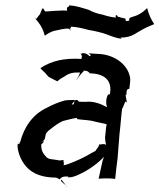

<svg xmlns="http://www.w3.org/2000/svg" viewBox="-20 -662 598 720"><path d="M112 -593C115 -588 121 -583 124 -578C134 -566 144 -546 148 -528C159 -536 169 -542 182 -546C204 -550 223 -557 240 -554C242 -552 243 -548 244 -546C245 -550 241 -554 245 -558C245 -559 247 -561 247 -562C267 -561 290 -556 311 -550C334 -546 363 -540 383 -532C401 -525 419 -518 435 -517H436C435 -518 434 -520 432 -521C477 -521 488 -539 527 -558C537 -563 548 -567 557 -571L558 -572C547 -588 537 -610 532 -631H531C524 -624 514 -615 504 -610C484 -598 474 -601 465 -593C465 -590 464 -587 465 -585C461 -584 457 -583 453 -583C451 -586 450 -589 450 -593C440 -593 433 -597 425 -599C424 -599 423 -598 423 -598C422 -599 420 -603 419 -604C414 -609 411 -599 416 -596C401 -597 383 -601 365 -607C348 -610 329 -616 313 -625C290 -632 267 -640 241 -642H240C239 -633 230 -639 231 -628C231 -626 231 -624 232 -622C222 -623 211 -623 202 -622C184 -622 163 -619 149 -619C146 -623 144 -629 141 -631H140C136 -625 133 -617 130 -609C125 -604 121 -597 116 -591C116 -591 114 -593 113 -593ZM46 -126 47 -125C47 -126 49 -126 50 -127C62 -127 48 -121 46 -121V-120C45 -108 48 -96 52 -83C73 -25 116 4 191 4C192 6 198 6 204 11C207 5 215 -1 229 0H237L234 3C250 4 262 -1 279 -9C328 -31 368 -70 370 -75C366 -65 362 -50 360 -38L358 -29C356 -17 352 -4 350 7V8C363 7 376 7 389 7C397 7 405 8 411 9L412 8C415 -17 417 -43 421 -69L428 -158C432 -190 434 -225 438 -255C439 -255 442 -261 442 -262L449 -279L450 -282L452 -280C454 -280 455 -278 456 -277H457C456 -278 455 -280 455 -282L451 -305C451 -315 452 -305 452 -305C452 -305 452 -304 452 -304C452 -304 453 -305 453 -305L454 -307C455 -313 452 -329 465 -329C467 -344 469 -358 468 -370C460 -419 413 -453 360 -459C346 -460 330 -461 313 -462V-461C315 -460 324 -455 318 -452C317 -452 316 -451 316 -451C308 -460 293 -466 286 -461C285 -461 282 -460 282 -460V-459C283 -459 283 -461 283 -460C283 -459 288 -454 287 -449C286 -446 285 -443 286 -441C220 -445 174 -434 132 -407V-406C136 -400 143 -395 148 -390L162 -374C172 -368 186 -362 195 -357C204 -365 213 -371 223 -376C240 -388 255 -391 280 -390V-389C277 -380 271 -369 267 -363H268C271 -369 279 -379 286 -387C293 -394 295 -396 295 -397H296C307 -396 310 -395 316 -388V-387C373 -386 402 -360 392 -308C387 -311 381 -303 381 -296C382 -296 381 -295 381 -295C380 -295 381 -296 381 -296C381 -296 380 -296 380 -296C378 -284 377 -273 381 -262C389 -252 349 -286 301 -280C295 -281 277 -279 274 -282C274 -285 269 -290 260 -285L262 -287H259V-284L258 -283C256 -281 258 -284 259 -287C246 -287 234 -287 222 -285C200 -279 176 -269 154 -257C103 -233 70 -186 55 -127C54 -127 53 -126 52 -126ZM136 -130C144 -135 148 -137 149 -146C153 -164 151 -160 156 -165C160 -171 165 -175 171 -179C183 -189 200 -201 215 -208C231 -212 253 -218 269 -220L268 -219C268 -218 270 -216 271 -215C292 -212 317 -212 336 -206C352 -203 365 -199 373 -198C378 -196 380 -196 380 -196C378 -187 376 -174 376 -165L374 -148C374 -138 376 -125 378 -117C377 -122 368 -123 356 -120C351 -122 355 -124 348 -110C344 -106 340 -99 338 -96C334 -94 326 -90 321 -87C303 -76 283 -66 259 -56C245 -50 230 -44 218 -42C222 -48 217 -57 218 -62H217C209 -61 203 -59 194 -62C181 -65 162 -63 153 -74C141 -86 133 -101 135 -121C137 -121 154 -139 136 -130ZM248 -269C249 -270 250 -271 251 -271L250 -272C252 -275 257 -280 259 -283L257 -272C257 -270 251 -271 248 -269ZM210 11C215 17 222 26 227 33C222 29 215 23 210 18C208 16 209 14 210 11ZM227 33C229 35 229 37 230 38L231 37C229 36 229 35 227 33ZM441 -594C442 -594 443 -595 442 -594Z"/></svg>

Font: Charger Mayhem
Style: Obl
Weight: 400
Designer: Jasper
Foundry: Cannot Into Space Fonts
Version: Version 0.98